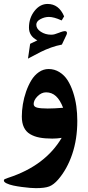

<svg xmlns="http://www.w3.org/2000/svg" viewBox="-43 -708 457 997"><path d="M107.4 -564.5Q107.4 -614.3 136 -650.9Q164.6 -687.5 204.1 -687.5Q262.2 -687.5 289.6 -624L290 -623L289.1 -621.6L278.3 -603.5L277.3 -602.1L275.4 -602.5Q236.8 -620.1 210.9 -620.1Q188.5 -620.1 167 -608.6Q145.5 -597.2 145.5 -579.6Q145.5 -558.6 168.9 -543.2Q192.4 -527.8 222.7 -527.8Q232.9 -527.8 241.2 -530.3Q249.5 -532.7 266.6 -539.1Q267.6 -539.6 268.1 -539.8Q268.6 -540 269.5 -540.3Q270.5 -540.5 271 -541Q286.1 -546.4 293.5 -546.4Q304.7 -546.4 304.7 -536.6Q304.7 -531.2 300.8 -523.9L278.8 -477.5L277.8 -476.6L276.9 -476.1Q250.5 -471.2 222.4 -461.2Q194.3 -451.2 168.2 -438.2Q142.1 -425.3 106.4 -405.8L102.5 -403.3L103 -408.2L113.3 -479V-480L114.7 -481Q138.2 -492.2 150.9 -498.5Q107.4 -520.5 107.4 -564.5ZM228.5 11.7Q189.9 11.7 162.1 6.3Q134.3 1 113 -11.7Q91.8 -24.4 81.1 -47.1Q70.3 -69.8 70.3 -103Q70.3 -133.3 75.7 -166.5Q81.1 -199.7 92.5 -232.4Q104 -265.1 119.9 -291.3Q135.7 -317.4 158.9 -333.5Q182.1 -349.6 209.5 -349.6Q239.7 -349.6 265.4 -333.7Q291 -317.9 307.9 -291.5Q324.7 -265.1 336.4 -229.7Q348.1 -194.3 353.3 -157Q358.4 -119.6 358.4 -80.1Q358.4 14.6 332 92.5Q305.7 170.4 258.8 224.6Q235.8 251 212.9 260Q189.9 269 143.1 269Q132.3 269 113.3 267.6Q94.2 266.1 70.3 262.9Q46.4 259.8 25.9 255.4Q5.4 251 -8.8 244.1Q-22.9 237.3 -22.9 229.5Q-22.9 224.6 -18.6 222.2Q-14.2 219.7 -2 215.8Q0 215.3 1 214.8Q191.9 152.3 277.3 7.8Q252.4 11.7 228.5 11.7ZM131.8 -168Q131.8 -153.8 149.4 -149.2Q167 -144.5 204.6 -144.5Q237.3 -144.5 284.7 -148.4Q269 -189 247.6 -208.7Q226.1 -228.5 196.3 -228.5Q172.4 -228.5 152.1 -208.3Q131.8 -188 131.8 -168Z"/></svg>

Font: Parastoo FD
Style: Bold-FD
Weight: 700
Foundry: Saber Rastikerdar (saber.rastikerdar@gmail.com)
Version: Version 2.0.1